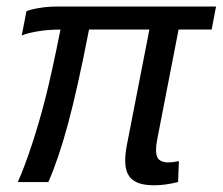

<svg xmlns="http://www.w3.org/2000/svg" viewBox="-20 -548 670 578"><path d="M517.6 -459 453.6 -129.9Q449.7 -110.4 449.7 -97.2Q449.7 -74.7 459.5 -66.9Q469.2 -59.1 485.8 -59.1Q500.5 -59.1 518.6 -63L516.1 0Q477.1 9.8 444.3 9.8Q398.4 9.8 377.7 -7.8Q356.9 -25.4 356.9 -64.9Q356.9 -84.5 361.8 -110.8L429.7 -459H248Q213.9 -283.2 185.1 -176.3Q156.2 -69.3 125.5 0H33.7Q54.2 -46.4 75.9 -112.3Q97.7 -178.2 116.5 -251.7Q135.3 -325.2 162.1 -459Q124.5 -459 92 -453.4Q59.6 -447.8 45.4 -440.9L59.6 -514.2Q73.7 -520 99.4 -524.2Q125 -528.3 151.4 -528.3H630.4L617.2 -459Z"/></svg>

Font: Liberation Mono
Style: Italic
Weight: 400
Italic angle: -12°
Monospace: yes
Designer: Steve Matteson
Foundry: Ascender Corporation
Version: Version 2.1.5